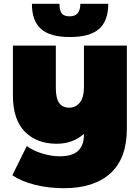

<svg xmlns="http://www.w3.org/2000/svg" viewBox="-20 -787 738 1011"><path d="M648 -547V-109Q648 47 561.5 125.5Q475 204 317 204Q236 204 165.5 186.5Q95 169 45 136L121 -18Q153 6 201.5 21Q250 36 294 36Q361 36 391.5 7Q422 -22 422 -78V-82Q363 -30 278 -30Q174 -30 111 -93.5Q48 -157 48 -285V-547H274V-324Q274 -268 292 -244Q310 -220 345 -220Q378 -220 400 -246.5Q422 -273 422 -330V-547ZM148 -767H293Q293 -734 304.5 -717.5Q316 -701 347 -701Q403 -701 403 -767H550Q550 -677 501.5 -634.5Q453 -592 348 -592Q244 -592 196 -634.5Q148 -677 148 -767Z"/></svg>

Font: Montserrat Alternates Black
Style: Regular
Weight: 900
Designer: Julieta Ulanovsky
Foundry: Julieta Ulanovsky
Version: Version 7.200